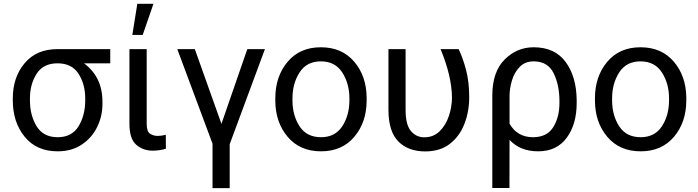

<svg xmlns="http://www.w3.org/2000/svg" viewBox="-20 -787 3678 1011"><path d="M47.4 -269.5Q47.4 -379.9 109.6 -454.1Q171.9 -528.3 282.2 -528.3H560.5V-453.6H422.4Q519.5 -381.8 519.5 -251V-240.2Q519.5 -174.8 491.5 -117.9Q463.4 -61 410.4 -25.6Q357.4 9.8 283.7 9.8Q172.4 9.8 109.9 -66.9Q47.4 -143.6 47.4 -258.3ZM137.7 -258.3Q137.7 -179.7 172.9 -122.1Q208 -64.5 283.7 -64.5Q358.4 -64.5 393.6 -122.1Q428.7 -179.7 428.7 -258.3V-269.5Q428.7 -343.3 393.6 -398.4Q358.4 -453.6 282.7 -453.6Q208.5 -453.6 173.3 -399.2Q138.2 -344.7 137.7 -271.5Z M661.6 -528.3H752.4V-134.8Q752.4 -94.2 770.3 -82.8Q788.1 -71.3 810.5 -71.3Q827.6 -71.3 853 -77.1L853.5 -3.9Q821.3 6.3 783.7 6.3Q733.4 6.3 697.5 -24.7Q661.6 -55.7 661.6 -135.3ZM676.8 -603 703.1 -767.1H788.1L731.4 -603Z M1375 -528.3 1189.5 -27.8V203.6H1099.1V-30.3L913.6 -528.3H1005.9L1146 -134.8L1282.2 -528.3Z M1429.7 -269.5Q1429.7 -384.3 1494.1 -461.2Q1558.6 -538.1 1669.4 -538.1Q1780.3 -538.1 1844.7 -462.6Q1909.2 -387.2 1910.6 -274.4V-258.3Q1910.6 -143.6 1845.9 -66.9Q1781.2 9.8 1670.4 9.8Q1559.1 9.8 1494.4 -66.9Q1429.7 -143.6 1429.7 -258.3ZM1520 -258.3Q1520 -179.7 1557.4 -122.1Q1594.7 -64.5 1670.4 -64.5Q1744.1 -64.5 1781.7 -121.3Q1819.3 -178.2 1819.8 -256.8V-269.5Q1819.8 -347.2 1782.2 -405.5Q1744.6 -463.9 1669.4 -463.9Q1594.7 -463.9 1557.4 -405.5Q1520 -347.2 1520 -269.5Z M2025.4 -528.3H2115.7V-208Q2115.7 -130.4 2143.6 -97.2Q2171.4 -64 2214.4 -64Q2262.2 -64 2294.7 -95.7Q2327.1 -127.4 2343.5 -175.8Q2359.9 -224.1 2359.9 -274.4Q2358.4 -387.7 2299.8 -528.3H2395Q2417 -482.9 2433.8 -419.9Q2450.7 -356.9 2450.7 -274.9Q2450.7 -199.7 2425.5 -134.8Q2400.4 -69.8 2349.1 -29.8Q2297.9 10.3 2218.8 10.3Q2129.9 10.3 2077.9 -41.7Q2025.9 -93.8 2025.4 -207Z M2814 9.8Q2718.3 9.8 2663.1 -50.8L2662.6 203.1H2572.3V-284.7Q2572.8 -409.2 2637.2 -473.6Q2701.7 -538.1 2790 -538.1Q2901.4 -538.1 2958.3 -460.9Q3015.1 -383.8 3016.6 -260.7V-244.6Q3016.6 -132.8 2964.1 -61.5Q2911.6 9.8 2814 9.8ZM2663.1 -135.7Q2703.6 -64.5 2786.6 -64.5Q2859.9 -64.5 2892.8 -116.9Q2925.8 -169.4 2925.8 -244.6V-254.9Q2925.8 -339.8 2895 -401.9Q2864.3 -463.9 2790 -463.9Q2744.6 -463.9 2716.6 -434.8Q2688.5 -405.8 2675.8 -363.5Q2663.1 -321.3 2663.1 -281.7Z M3112.8 -269.5Q3112.8 -384.3 3177.2 -461.2Q3241.7 -538.1 3352.5 -538.1Q3463.4 -538.1 3527.8 -462.6Q3592.3 -387.2 3593.8 -274.4V-258.3Q3593.8 -143.6 3529.1 -66.9Q3464.4 9.8 3353.5 9.8Q3242.2 9.8 3177.5 -66.9Q3112.8 -143.6 3112.8 -258.3ZM3203.1 -258.3Q3203.1 -179.7 3240.5 -122.1Q3277.8 -64.5 3353.5 -64.5Q3427.2 -64.5 3464.8 -121.3Q3502.4 -178.2 3502.9 -256.8V-269.5Q3502.9 -347.2 3465.3 -405.5Q3427.7 -463.9 3352.5 -463.9Q3277.8 -463.9 3240.5 -405.5Q3203.1 -347.2 3203.1 -269.5Z"/></svg>

Font: Roboto21382017
Style: Regular
Weight: 400
Designer: Christian Robertson
Foundry: Google
Version: Version 2.138; 2017